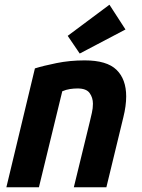

<svg xmlns="http://www.w3.org/2000/svg" viewBox="-20 -794 600 814"><path d="M7 0 128 -504Q163 -515 219.5 -526.5Q276 -538 339 -538Q433 -538 474 -498Q515 -458 515 -385Q515 -366 512 -343.5Q509 -321 503 -297L431 0H293L361 -279Q365 -296 369.5 -315.5Q374 -335 374 -354Q374 -380 360 -399.5Q346 -419 309 -419Q293 -419 276.5 -416.5Q260 -414 244 -407L145 0ZM318 -567 267 -642 444 -774 512 -669Z"/></svg>

Font: Ubuntu Sans Mono
Style: Italic
Weight: 400
Italic angle: -13.5°
Monospace: yes
Designer: Dalton Maag Ltd
Foundry: Dalton Maag Ltd
Version: Version 1.006